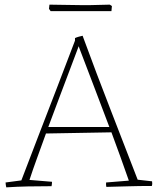

<svg xmlns="http://www.w3.org/2000/svg" viewBox="-20 -800 680 827"><path d="M7 7Q6 3 5 -3.5Q4 -10 4 -14L72 -23Q105 -110 145 -213.5Q185 -317 226 -423.5Q267 -530 303 -625V-636Q309 -639 319.5 -642Q330 -645 336 -646L338 -640Q396 -482 457 -325.5Q518 -169 573 -26L635 -19Q637 -8 634 1Q580 1 530 2.5Q480 4 438 5Q436 -3 437 -14L535 -22Q518 -71 499 -123.5Q480 -176 460 -230L178 -225Q159 -172 140.5 -121.5Q122 -71 107 -25L204 -17Q204 -13 203.5 -7.5Q203 -2 202 2Q146 2 99.5 3Q53 4 7 7ZM188 -253H451Q419 -338 386.5 -423Q354 -508 322 -592L319 -601Q304 -561 283 -505.5Q262 -450 237.5 -385Q213 -320 188 -253ZM198 -752 191 -762 193 -780Q219 -780 256 -779Q293 -778 325.5 -778Q358 -778 370 -778L453 -780L462 -774L460 -752Z"/></svg>

Font: Labrada ExtraLight
Style: Regular
Weight: 200
Designer: Mercedes Jáuregui
Foundry: Omnibus-Type Team
Version: Version 1.000; ttfautohint (v1.8.4.7-5d5b)